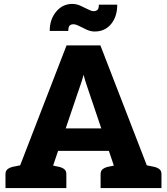

<svg xmlns="http://www.w3.org/2000/svg" viewBox="-20 -961 853 981"><path d="M38 0 320 -729H493L775 0H644Q622 0 607.5 -10.5Q593 -21 588 -37L439 -478Q432 -500 423.5 -524Q415 -548 407 -579Q399 -548 390.5 -525Q382 -502 374 -477L225 -37Q220 -23 205.5 -11.5Q191 0 170 0ZM138 0V-71H260V0ZM228 -190 238 -305H564L574 -190ZM533 0V-71H665V0ZM8 0V-71Q8 -88 18.5 -96.5Q29 -105 47 -109L91 -118L105 0ZM222 0 236 -118 280 -109Q298 -105 308.5 -96.5Q319 -88 319 -71V0ZM494 0V-71Q494 -88 504.5 -96.5Q515 -105 533 -109L577 -118L591 0ZM708 0 722 -118 766 -109Q784 -105 794.5 -96.5Q805 -88 805 -71V0ZM458 -904Q470 -904 477.5 -910Q485 -916 485 -937H579Q579 -876 547.5 -838Q516 -800 464 -800Q443 -800 422.5 -809.5Q402 -819 384.5 -828Q367 -837 355 -837Q343 -837 336 -830.5Q329 -824 329 -803H234Q234 -862 267 -901.5Q300 -941 349 -941Q370 -941 390.5 -932Q411 -923 429 -913.5Q447 -904 458 -904Z"/></svg>

Font: Aleo Black
Style: Regular
Weight: 900
Designer: Alessio Laiso
Foundry: Alessio Laiso
Version: Version 2.001;gftools[0.9.29]